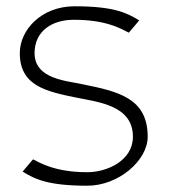

<svg xmlns="http://www.w3.org/2000/svg" viewBox="-20 -595 538 611"><path d="M43 -426C43 -322 126 -304 225 -284C292 -270 403 -260 403 -160C403 -84 321 -47 258 -47C155 -47 107 -77 85 -88L52 -49C92 -24 135 -4 258 -4C357 -4 450 -84 450 -160C450 -283 356 -304 242 -327C193 -338 90 -343 90 -426C90 -497 147 -533 217 -532C320 -532 368 -502 390 -491L423 -530C383 -555 340 -575 217 -575C112 -575 43 -500 43 -426Z"/></svg>

Font: Charger Sport
Style: HL
Weight: 100
Designer: Jasper
Foundry: Cannot Into Space Fonts
Version: Version 1.1